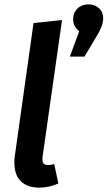

<svg xmlns="http://www.w3.org/2000/svg" viewBox="-20 -847 494 882"><path d="M248 -4Q227 5 205.5 10Q184 15 160 15Q107 15 76.5 -13.5Q46 -42 46 -102Q46 -117 49 -137L134 -741L265 -755L176 -130Q175 -126 175 -122V-116Q175 -101 181 -95Q187 -89 201 -89Q207 -89 214.5 -90Q222 -91 229 -94ZM344 -704Q316 -724 316 -759Q316 -789 336 -808Q356 -827 387 -827Q416 -827 435 -809Q454 -791 454 -763Q454 -746 447.5 -728Q441 -710 430 -691L368 -587H301Z"/></svg>

Font: Xgbmvzvtohvqztyvzapvmeyoton
Style: Regular
Weight: 500
Italic angle: -8°
Designer: Carrois Corporate & Edenspiekermann
Foundry: Carrois Corporate GbR & Edenspiekermann AG
Version: Version 2.001